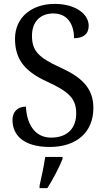

<svg xmlns="http://www.w3.org/2000/svg" viewBox="-20 -744 544 985"><path d="M235 10C370 10 459 -63 459 -190C459 -294 397 -349 287 -399C179 -448 144 -483 144 -560C144 -630 184 -675 254 -675C331 -675 360 -612 360 -548C407 -548 435 -569 435 -612C435 -669 372 -724 260 -724C144 -724 57 -656 57 -545C57 -435 112 -375 224 -324C330 -275 371 -240 371 -163C371 -83 323 -38 242 -38C157 -38 117 -110 113 -197C70 -197 44 -170 44 -129C44 -46 107 10 235 10ZM183 208V221H223C250 179 285 113 301 71V61H212C205 109 193 164 183 208Z"/></svg>

Font: Noto Serif Sinhala SemiCondensed
Style: Regular
Weight: 400
Width: 4
Designer: Jelle Bosma - Monotype Design Team
Foundry: Monotype Imaging Inc.
Version: Version 2.007